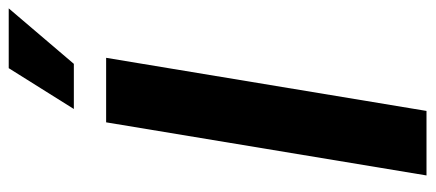

<svg xmlns="http://www.w3.org/2000/svg" viewBox="-296 -692 989 436"><g transform="rotate(-90 198.0 -474.5)"><path d="M284.2 -727.5 163.6 0H17.1L137.7 -727.5ZM168 -800.8 260.7 -948.7H396.5L270.5 -800.8Z"/></g></svg>

Font: Inter
Style: Bold Italic
Weight: 700
Italic angle: -9.39999°
Designer: Rasmus Andersson
Foundry: rsms
Version: Version 4.001;git-9221beed3